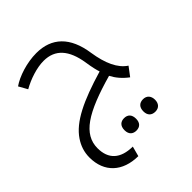

<svg xmlns="http://www.w3.org/2000/svg" viewBox="-224 -624 1080 1080"><g transform="rotate(-45 315.5 -84.0)"><path d="M526 -22 566 -75C514 -109 483 -177 468 -275C447 -420 371 -492 249 -492C174 -492 91 -465 44 -432L73 -380C124 -409 192 -432 247 -432C339 -432 390 -372 408 -259C415 -211 423 -181 428 -167C246 -113 134 -59 81 20C58 54 45 92 45 135C45 253 122 323 245 324L261 264C164 263 114 217 114 130C114 75 140 30 194 -8C249 -47 337 -81 448 -112C465 -79 490 -49 526 -22ZM339 215C368 215 385 198 385 166C385 133 368 116 339 116C315 116 293 129 293 166C293 202 315 215 339 215ZM490 215C520 215 536 195 536 166C536 136 519 116 490 116C461 116 443 133 443 166C443 198 461 215 490 215Z"/></g></svg>

Font: Noto Kufi Arabic Light
Style: Regular
Weight: 300
Designer: Monotype Design Team, David Williams, Khaled Hosny
Foundry: Google LLC
Version: Version 2.109